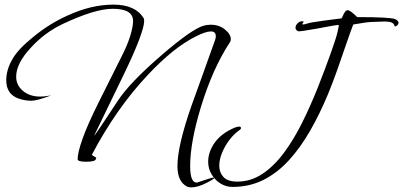

<svg xmlns="http://www.w3.org/2000/svg" viewBox="-20 -667 1745 831"><path d="M808 144Q796 144 789 140Q748 119 748 52Q748 -36 809 -210Q835 -281 860.5 -353Q886 -425 912 -497Q913 -501 913.5 -504Q914 -507 914 -510Q914 -531 893 -531Q870 -531 827 -509Q732 -462 621 -344Q484 -199 378 2Q380 7 390 11.5Q400 16 395 20Q395 33 353 33Q316 33 316 22Q316 -7 338 -68.5Q360 -130 407 -224L502 -414Q531 -470 543.5 -511Q556 -552 556 -576Q556 -629 468 -629Q391 -629 251 -563Q172 -525 114 -461Q50 -393 50 -335Q50 -298 79.5 -273.5Q109 -249 154 -249Q171 -249 187 -252L201 -254Q140 -231 116 -231Q86 -231 59 -241Q7 -260 7 -320Q7 -366 35 -413Q59 -455 125 -508Q194 -565 275 -601Q376 -647 471 -647Q566 -647 602 -588Q604 -582 604 -576Q604 -553 582 -494.5Q560 -436 514 -341L388 -81Q390 -78 490 -231Q542 -310 679 -428Q811 -542 862 -556Q875 -560 892 -560Q928 -560 953.5 -539.5Q979 -519 979 -497Q979 -489 975 -484Q900 -370 849 -202Q826 -126 814.5 -62.5Q803 1 803 51Q803 127 834 123Q844 119 859 114.5Q874 110 895 103Q898 102 903 102Q918 102 877 123Q837 144 808 144ZM986 142Q958 142 934 127Q910 112 895.5 87Q881 62 881 33Q881 -10 910 -50.5Q939 -91 997 -115Q1008 -119 1015 -119Q1023 -119 1023 -113Q1023 -108 1018 -105Q993 -88 973 -61.5Q953 -35 941 -5.5Q929 24 929 50Q929 79 947 99Q965 119 1007 119Q1066 119 1116.5 85Q1167 51 1209.5 -6.5Q1252 -64 1288 -136.5Q1324 -209 1355 -287Q1386 -365 1412 -438Q1434 -499 1441 -529Q1448 -559 1446 -559Q1439 -559 1415.5 -555Q1392 -551 1351 -543Q1274 -529 1270 -532Q1259 -537 1259 -547Q1259 -557 1268 -566Q1277 -575 1287 -575Q1291 -575 1293 -574L1294 -573Q1294 -571 1291 -567.5Q1288 -564 1288 -563Q1290 -561 1292 -561Q1296 -561 1306 -564Q1317 -568 1336.5 -571Q1356 -574 1384 -578Q1419 -583 1438 -585Q1457 -587 1459 -588L1467 -605Q1476 -623 1484 -623Q1496 -623 1526 -593Q1672 -593 1691 -584Q1703 -578 1705 -569Q1705 -561 1696 -555Q1688 -550 1687 -556Q1684 -574 1645 -574Q1636 -574 1618 -573Q1600 -572 1593 -572Q1569 -572 1509 -561Q1495 -525 1477 -472Q1459 -419 1439 -362.5Q1419 -306 1399 -258Q1364 -174 1322.5 -101.5Q1281 -29 1231 26Q1181 81 1120.5 111.5Q1060 142 986 142Z"/></svg>

Font: Ephesis
Style: Regular
Weight: 400
Designer: Robert E. Leuschke
Foundry: Robert E. Leuschke
Version: Version 1.010; ttfautohint (v1.8.3)